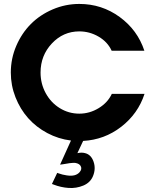

<svg xmlns="http://www.w3.org/2000/svg" viewBox="-20 -710 783 980"><path d="M550.8 -231H717.8Q684.6 -129.4 598.9 -63Q513.2 3.4 404.3 9.3L375 71.8Q396.5 66.9 413.1 71.3Q444.8 78.6 457.5 115Q470.2 151.4 454.6 189Q440.9 222.2 405.3 237.1Q369.6 252 330.1 249.3Q290.5 246.6 252.9 231.9L245.1 229L272 172.4L278.8 174.8Q298.8 182.1 320.3 185.1Q365.7 192.4 386.2 168.9Q400.4 152.8 391.6 137.2Q384.8 126 369.1 122.6Q364.3 120.6 352.8 121.3Q341.3 122.1 335.4 122.8Q329.6 123.5 318.1 125.7Q306.6 127.9 301.3 128.4L286.6 130.4L342.3 7.3Q278.3 -0.5 221.4 -30.8Q164.6 -61 123.8 -106.9Q83 -152.8 59.1 -213.4Q35.2 -273.9 35.2 -339.8Q35.2 -411.1 63 -475.8Q90.8 -540.5 137.5 -587.4Q184.1 -634.3 249 -662.1Q314 -689.9 384.8 -689.9Q499.5 -689.9 590.8 -623.3Q682.1 -556.6 716.8 -451.2H549.8Q529.3 -496.1 483.4 -522.9Q437.5 -549.8 384.8 -549.8Q302.7 -549.8 244.9 -488.3Q187 -426.8 187 -339.8Q187 -282.7 213.4 -234.4Q239.7 -186 285.2 -158Q330.6 -129.9 384.8 -129.9Q437.5 -129.9 483.6 -158Q529.8 -186 550.8 -231Z"/></svg>

Font: Glacial Indifference
Style: Bold
Weight: 700
Version: Version 1.001